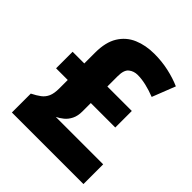

<svg xmlns="http://www.w3.org/2000/svg" viewBox="-200 -851 977 977"><g transform="rotate(45 289.0 -362.0)"><path d="M347 -724Q401 -724 450.5 -713Q500 -702 541 -684L492 -559Q456 -573 423.5 -580.5Q391 -588 363 -588Q335 -588 315 -572Q295 -556 295 -512V-437H471V-318H295V-258Q295 -225 283.5 -202Q272 -179 254.5 -165Q237 -151 219 -142H560V0H45V-136Q73 -150 91.5 -164Q110 -178 119.5 -199.5Q129 -221 129 -257V-318H45V-437H129V-515Q129 -590 157.5 -636Q186 -682 235.5 -703Q285 -724 347 -724Z"/></g></svg>

Font: Noto Sans Devanagari ExtraBold
Style: Regular
Weight: 800
Version: Version 2.003